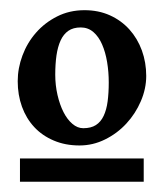

<svg xmlns="http://www.w3.org/2000/svg" viewBox="-20 -641 320 375"><path d="M192.4 -480Q192.4 -500.5 189.2 -519.8Q186 -539.1 179.4 -554.2Q172.9 -569.3 162.4 -578.4Q151.9 -587.4 137.7 -587.4Q123 -587.4 113.5 -580.8Q104 -574.2 98.4 -562Q92.8 -549.8 90.3 -532.7Q87.9 -515.6 87.9 -495.1Q87.9 -474.6 92.3 -455.6Q96.7 -436.5 104 -422.1Q111.3 -407.7 121.3 -399.2Q131.3 -390.6 142.6 -390.6Q157.7 -390.6 167.2 -396.7Q176.8 -402.8 182.4 -414.6Q188 -426.3 190.2 -442.9Q192.4 -459.5 192.4 -480ZM19 -286.1V-331.5H260.7V-286.1ZM265.6 -492.7Q265.6 -467.8 255.1 -443.4Q244.6 -418.9 226.8 -399.7Q209 -380.4 185.3 -368.7Q161.6 -356.9 135.3 -356.9Q107.4 -356.9 85 -366.5Q62.5 -376 46.9 -392.8Q31.2 -409.7 22.9 -432.6Q14.6 -455.6 14.6 -482.4Q14.6 -507.8 23.9 -532.7Q33.2 -557.6 50.3 -577.1Q67.4 -596.7 91.6 -608.9Q115.7 -621.1 145 -621.1Q172.4 -621.1 194.6 -611.1Q216.8 -601.1 232.7 -583.5Q248.5 -565.9 257.1 -542.5Q265.6 -519 265.6 -492.7Z"/></svg>

Font: Gentium Book Basic
Style: Bold
Weight: 700
Designer: J. Victor Gaultney and Annie Olsen
Foundry: SIL International
Version: Version 1.102; 2013; Maintenance release